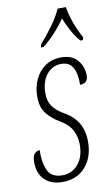

<svg xmlns="http://www.w3.org/2000/svg" viewBox="-88 -812 508 868"><g transform="rotate(-10 166.0 -378.0)"><path d="M127 10Q77 10 46.5 -18.5Q16 -47 16 -101Q16 -130 27 -140Q38 -150 50 -150Q48 -94 65 -57Q82 -20 132 -20Q176 -20 204.5 -53.5Q233 -87 233 -144Q233 -179 217.5 -209Q202 -239 163 -262Q125 -284 103 -313Q81 -342 81 -389Q81 -432 97.5 -468Q114 -504 145 -525Q176 -546 218 -546Q268 -546 293 -516Q318 -486 318 -446Q318 -426 307.5 -417.5Q297 -409 281 -409Q282 -435 277 -460Q272 -485 257 -501Q242 -517 213 -517Q172 -517 145.5 -483.5Q119 -450 120 -394Q120 -362 136.5 -338.5Q153 -315 186 -296Q228 -273 250 -237.5Q272 -202 272 -150Q272 -79 233 -34.5Q194 10 127 10ZM139 -619Q171 -656 198 -693Q225 -730 241 -766H279Q284 -732 298.5 -692Q313 -652 332 -619L329 -606H317Q297 -629 279.5 -661Q262 -693 253 -719Q234 -691 207 -661Q180 -631 148 -606H136Z"/></g></svg>

Font: Noto Serif ExtraCondensed ExtraLight
Style: Italic
Weight: 200
Width: 2
Italic angle: -12°
Designer: Monotype Design Team
Foundry: Monotype Imaging Inc.
Version: Version 2.014; ttfautohint (v1.8.4.7-5d5b)